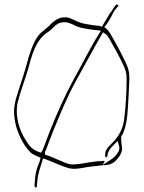

<svg xmlns="http://www.w3.org/2000/svg" viewBox="-20 -740 635 846"><path d="M42 -248C42 -216 50 -180 61 -154C71 -129 89 -96 102 -82L103 -81C118 -62 129 -57 157 -46H159L156 -33C153 -22 148 -13 145 -4C138 17 135 36 134 55L132 80C132 81 135 85 136 86C141 86 142 85 142 82V81L145 54C147 25 159 -6 166 -30L169 -42L182 -38C220 -24 247 -9 283 1C301 6 321 4 343 0C370 -6 406 -8 433 -12H434C462 -12 478 -20 490 -32C504 -47 514 -59 518 -81C518 -91 514 -111 514 -125V-138C534 -168 541 -218 544 -271C545 -296 550 -372 550 -396C550 -426 545 -441 533 -466C520 -493 502 -529 487 -555C468 -587 465 -601 442 -619L439 -620C454 -635 470 -666 478 -682C482 -690 487 -698 492 -703L499 -711C500 -712 502 -715 502 -716C502 -716 500 -720 494 -720C493 -720 494 -721 491 -719C484 -710 476 -699 470 -688V-686H467C457 -670 442 -643 430 -624L429 -622L419 -626H417C397 -628 380 -630 360 -634C331 -638 307 -652 286 -661C248 -672 220 -651 198 -628V-627L181 -613C175 -608 168 -602 160 -595C136 -573 121 -534 107 -491C94 -441 75 -381 59 -333C50 -304 42 -281 42 -248ZM54 -252C54 -264 55 -277 58 -289C70 -338 90 -388 104 -436C121 -498 135 -557 185 -595L186 -596H187C199 -603 208 -612 219 -623C228 -632 240 -641 260 -642C278 -644 293 -635 301 -632H303V-631C328 -616 366 -612 405 -607L425 -605L415 -589C376 -527 342 -456 305 -391C266 -319 232 -243 200 -163L170 -84C168 -78 164 -71 160 -67L158 -68C119 -81 110 -96 92 -125C72 -156 54 -201 54 -252ZM107 -490ZM178 -59V-68C178 -73 180 -75 182 -78L212 -157C244 -235 275 -312 315 -384C352 -450 390 -522 427 -586L434 -598L445 -590C451 -586 456 -580 459 -574C479 -538 505 -494 523 -454C533 -433 538 -419 538 -392C538 -342 534 -268 528 -223C525 -181 508 -149 489 -126C470 -102 447 -90 444 -66V-65L443 -55C442 -52 447 -47 449 -45L454 -55L455 -65L456 -66C460 -77 467 -88 476 -96L498 -119L504 -99C506 -94 506 -90 506 -88C506 -82 504 -76 503 -74C495 -60 486 -48 472 -39L432 -13L442 -31H434C427 -30 416 -30 407 -29C386 -27 359 -23 341 -19H340L312 -16C287 -13 271 -21 253 -29C226 -39 209 -50 180 -58ZM185 -595ZM253 -32ZM260 -642ZM286 -659ZM360 -633ZM444 -53V-54ZM445 -592H446ZM476 -99ZM492 -703ZM504 -102ZM528 -226Z"/></svg>

Font: Stray Cat
Style: Hl
Weight: 100
Version: Version 1.0